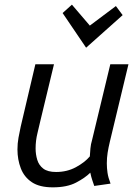

<svg xmlns="http://www.w3.org/2000/svg" viewBox="-20 -794 600 825"><path d="M207 11Q150 11 117 -11Q84 -33 69.5 -70.5Q55 -108 55 -152Q55 -178 59.5 -202.5Q64 -227 69 -250L132 -518H212L153 -273Q149 -254 141 -222Q133 -190 133 -156Q133 -131 140 -107.5Q147 -84 166 -69.5Q185 -55 221 -55Q268 -55 306 -75.5Q344 -96 366 -122Q367 -138 368.5 -156Q370 -174 376 -194L454 -518H532L452 -185Q446 -160 442.5 -138Q439 -116 439 -92Q439 -72 442 -51.5Q445 -31 455 -5L385 5Q381 -7 376.5 -20Q372 -33 368 -52Q346 -30 307 -9.5Q268 11 207 11ZM350 -589 249 -738 289 -774 366 -684 478 -768 507 -729Z"/></svg>

Font: Ubuntu Sans Mono
Style: Italic
Weight: 400
Italic angle: -13.5°
Monospace: yes
Designer: Dalton Maag Ltd
Foundry: Dalton Maag Ltd
Version: Version 1.006